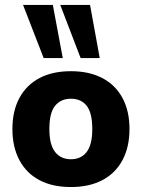

<svg xmlns="http://www.w3.org/2000/svg" viewBox="-20 -743 572 774"><path d="M266 11Q192 11 139.5 -16.5Q87 -44 58.5 -97Q30 -150 30 -223Q30 -296 58.5 -348.5Q87 -401 139.5 -428.5Q192 -456 266 -456Q339 -456 392 -428.5Q445 -401 473.5 -348.5Q502 -296 502 -223Q502 -150 473.5 -97Q445 -44 392 -16.5Q339 11 266 11ZM266 -101Q307 -101 329.5 -130.5Q352 -160 352 -223Q352 -288 329.5 -316.5Q307 -345 266 -345Q225 -345 202 -316.5Q179 -288 179 -223Q179 -160 202 -130.5Q225 -101 266 -101ZM305 -509 223 -723H343L382 -509ZM156 -509 73 -723H193L233 -509Z"/></svg>

Font: Nunito Sans 12pt ExtraLight
Style: Weight 830 Width 84 Optical size 12.0 YTLC 445
Weight: 830
Width: 4
Designer: Vernon Adams
Foundry: Vernon Adams
Version: Version 3.101;gftools[0.9.27]